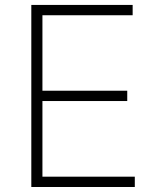

<svg xmlns="http://www.w3.org/2000/svg" viewBox="-20 -747 628 767"><path d="M105.1 0V-727.3H509.9V-686.1H149.5V-384.6H488.3V-343.4H149.5V-41.2H518.5V0Z"/></svg>

Font: Inter Extra Light BETA
Style: Regular
Weight: 200
Designer: Rasmus Andersson
Foundry: rsms
Version: Version 3.011;git-f93a4a705